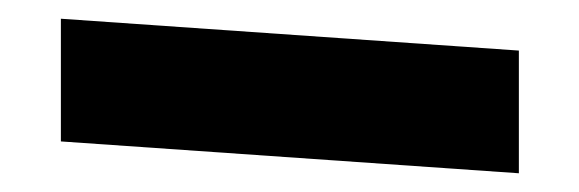

<svg xmlns="http://www.w3.org/2000/svg" viewBox="-20 15 618 205"><path d="M45 35 534 69V200L45 166Z"/></svg>

Font: Xiangcui Wave Sans Xiangcui Wave Sans
Style: Regular
Weight: 800
Width: 3
Version: Version 0.920;March 28, 2024;FontCreator 14.0.0.2814 64-bit